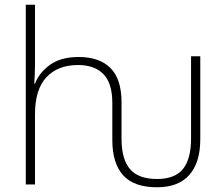

<svg xmlns="http://www.w3.org/2000/svg" viewBox="-20 -780 946 812"><path d="M644 12Q546 12 500.5 -39Q455 -90 455 -188V-345Q455 -428 417.5 -466.5Q380 -505 310 -505Q225 -505 176.5 -453.5Q128 -402 128 -297V0H89V-760H128V-504Q128 -482 127 -464.5Q126 -447 125 -426H128Q145 -472 191 -505.5Q237 -539 313 -539Q400 -539 447 -492.5Q494 -446 494 -347V-194Q494 -106 530 -64.5Q566 -23 644 -23Q720 -23 754 -65.5Q788 -108 788 -194V-542H827V-191Q827 -93 781 -40.5Q735 12 644 12Z"/></svg>

Font: Noto Sans ExtraLight
Style: Regular
Weight: 200
Designer: Monotype Design Team
Foundry: Monotype Imaging Inc.
Version: Version 2.007